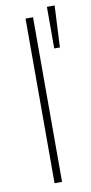

<svg xmlns="http://www.w3.org/2000/svg" viewBox="-86 -776 383 812"><g transform="rotate(-10 105.5 -370.0)"><path d="M112.3 0H80.1V-707H112.3ZM177.7 -740.2H210.9L202.1 -561.5H177.7Z"/></g></svg>

Font: Pretendard JP Thin
Style: Regular
Weight: 100
Designer: Base glyphs from Inter by Rasmus Andersson; Hangeul glyphs from Noto Sans CJK(Source Han Sans) by Jang Soo-young and Kan
Foundry: Kil Hyung-jin
Version: Version 1.309